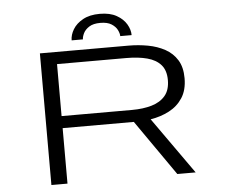

<svg xmlns="http://www.w3.org/2000/svg" viewBox="-58 -949 1216 1017"><g transform="rotate(-5 550.0 -440.5)"><path d="M174.5 0V-700H645.5Q698 -700 748.2 -690.8Q798.5 -681.5 838.8 -659.5Q879 -637.5 902.8 -599.2Q926.5 -561 926.5 -502.5Q926.5 -439.5 899.5 -398Q872.5 -356.5 827.5 -333Q782.5 -309.5 728.5 -301L941.5 0H844L638.5 -295H260V0ZM260 -359H635Q694 -359 739.8 -372.5Q785.5 -386 811.5 -416.8Q837.5 -447.5 837.5 -500Q837.5 -551.5 811.8 -581Q786 -610.5 739 -623Q692 -635.5 628.5 -635.5H260ZM508.5 -881Q562.5 -881 597.5 -861.2Q632.5 -841.5 649.8 -812.2Q667 -783 667 -754H606.5Q606.5 -768 597.5 -786.5Q588.5 -805 566.8 -819Q545 -833 507.5 -833Q469.5 -833 447.8 -819Q426 -805 417 -786.5Q408 -768 408 -754H348Q348 -783 365.5 -812.2Q383 -841.5 418.8 -861.2Q454.5 -881 508.5 -881Z"/></g></svg>

Font: Trispace Expanded Light
Style: Regular
Weight: 300
Width: 7
Designer: Tyler Finck
Foundry: Etcetera Type Company
Version: Version 1.210; ttfautohint (v1.8.3)